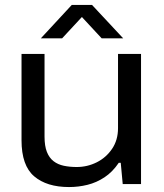

<svg xmlns="http://www.w3.org/2000/svg" viewBox="-20 -744 663 776"><path d="M259 12Q169 12 118 -31.5Q67 -75 67 -177V-526H160V-192Q160 -154 169.5 -130Q179 -106 196.5 -92.5Q214 -79 238 -74Q262 -69 290 -69Q333 -69 371 -88Q409 -107 433 -142.5Q457 -178 457 -226V-526H550V0H476L468 -86H460Q435 -49 402.5 -27.5Q370 -6 333.5 3Q297 12 259 12ZM145 -589 270 -724H352L478 -589H391L288 -700L333 -699L231 -589Z"/></svg>

Font: Archivo SemiExpanded
Style: Regular
Weight: 400
Width: 6
Designer: Hector Gatti
Foundry: Omnibus-Type
Version: Version 2.001